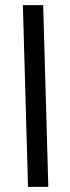

<svg xmlns="http://www.w3.org/2000/svg" viewBox="-20 -727 273 747"><path d="M89 0 69 -707H148L168 0Z"/></svg>

Font: Noto Sans Arabic SemiCondensed
Style: Regular
Weight: 400
Width: 4
Designer: Monotype Design Team, Nadine Chahine, Nizar Qandah and Khaled Hosny
Foundry: Monotype Imaging Inc.
Version: Version 2.012